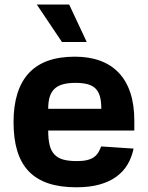

<svg xmlns="http://www.w3.org/2000/svg" viewBox="-20 -797 638 828"><path d="M38.4 -270.2Q38.4 -409.8 103.9 -481.2Q169.4 -552.6 302.9 -552.6Q363.6 -552.6 411.2 -535.3Q458.8 -518.1 491.8 -483.5Q524.9 -448.9 542.1 -397Q559.3 -345.2 559.3 -275.6V-234H187.9V-233.7Q187.9 -196.4 194.1 -171.3Q200.3 -146.3 214.7 -130.9Q229 -115.4 252.7 -108.8Q276.3 -102.3 311.4 -102.3Q337 -102.3 354.4 -106.4Q371.8 -110.4 383.7 -118.4Q395.6 -126.4 403.1 -138.1Q410.5 -149.9 416.2 -165.5L556.1 -156.2Q548.3 -118.3 530 -87.5Q511.7 -56.8 481.7 -35Q451.7 -13.1 408.9 -1.2Q366.1 10.7 308.9 10.7Q239.3 10.7 188.4 -6.4Q137.4 -23.4 104 -58.2Q70.7 -93 54.5 -146Q38.4 -198.9 38.4 -270.2ZM187.9 -327.8H416.9Q416.9 -358.7 411.2 -380.1Q405.5 -401.6 392.4 -414.8Q379.3 -427.9 358 -433.8Q336.6 -439.6 305.4 -439.6Q273.4 -439.6 251.2 -433.4Q229 -427.2 214.8 -413.7Q200.6 -400.2 194.2 -378.9Q187.9 -357.6 187.9 -327.8ZM138.8 -777.3H278.4L354 -615.8H247.2Z"/></svg>

Font: Cannonade
Style: Bold
Weight: 700
Designer: Rasmus Andersson
Foundry: rsms
Version: Version 3.012;git-f93a4a705